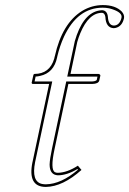

<svg xmlns="http://www.w3.org/2000/svg" viewBox="-20 -718 505 750"><path d="M247.1 -390.1 192.9 -134.8Q175.8 -55.2 194.8 -45.4Q199.2 -43 206.1 -43Q242.7 -43.9 284.2 -70.8L298.3 -54.2Q225.1 11.2 159.2 12.2Q86.9 12.2 106.9 -85Q107.4 -86.4 107.4 -86.9L171.9 -390.1H106.9Q104 -392.1 103.5 -394L110.4 -424.8Q111.3 -428.7 114.3 -429.2Q174.3 -429.2 191.9 -489.3Q192.9 -493.2 193.4 -496.1L194.3 -499Q222.7 -627 300.8 -675.3Q337.9 -697.8 381.3 -698.2Q430.7 -698.2 455.6 -672.9Q466.8 -660.2 464.4 -647Q457.5 -615.2 431.6 -608.9Q427.2 -607.9 424.3 -607.9Q393.6 -609.4 391.6 -651.9Q389.2 -667 378.9 -668Q326.7 -668 293.5 -587.9Q286.6 -571.3 281.7 -553.7L255.4 -429.2H365.2Q371.6 -427.7 372.1 -422.9L367.7 -402.8Q363.8 -390.6 340.8 -390.1ZM238.8 -399.9H340.8Q352.5 -400.4 357.9 -405.3L360.8 -418.9H242.7L272 -556.2V-556.6Q301.8 -660.6 361.8 -675.8Q370.1 -677.7 378.9 -678.2Q398.9 -676.8 401.4 -652.3Q403.3 -619.1 424.3 -618.2Q444.8 -618.2 453.1 -643.1Q454.1 -646.5 454.6 -648.9Q458.5 -666.5 426.3 -679.2Q416.5 -683.1 406.2 -685.5Q393.1 -688 381.3 -688Q283.2 -688 230 -574.7Q213.4 -538.6 203.6 -496.6L203.1 -493.7Q190.4 -433.1 136.2 -421.4Q127.4 -419.4 119.1 -418.9L115.2 -399.9H184.1L117.2 -85Q102.1 -8.8 144 0.5Q151.4 2 159.2 2Q219.2 1 284.7 -55.2L282.2 -57.6Q241.2 -33.2 206.1 -33.2Q174.3 -34.7 173.8 -74.7Q174.3 -96.2 183.1 -137.2Z"/></svg>

Font: Linux Biolinum Outline O
Style: Italic
Weight: 400
Italic angle: -12°
Designer: Philipp H. Poll
Foundry: Philipp H. Poll
Version: Version 0.6.2